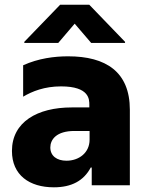

<svg xmlns="http://www.w3.org/2000/svg" viewBox="-20 -794 627 823"><path d="M229.8 -610.1 300.1 -692.5 370.7 -610.1H516V-614.7L362.6 -773.8H237.9L84.2 -614.7V-610.1ZM210.9 8.9C286.2 8.9 338.8 -18.8 369 -76H373.2V0H536.6V-323.5C536.6 -486.2 433.9 -552.6 272 -552.6C212 -552.6 144.5 -543.7 79.2 -514.2V-379.6C118.3 -402.7 170.8 -423.7 241.5 -423.7C364 -423.7 362.9 -367.2 362.9 -344.5V-333.5H287.3C139.9 -333.5 31.2 -271 31.2 -147C31.2 -43.3 106.2 8.9 210.9 8.9ZM264.9 -105.1C224.1 -105.1 195.7 -125.4 195.7 -161.9C195.7 -195.3 221.2 -232.6 299 -232.6H364V-195.3C364 -139.2 318.5 -105.1 264.9 -105.1Z"/></svg>

Font: TID UI Extra Bold
Style: Regular
Weight: 800
Designer: The TID Project Authors
Foundry: Bakken & Bæck
Version: Version 1.001;hotconv 1.0.109;makeotfexe 2.5.65596